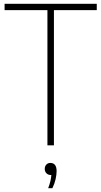

<svg xmlns="http://www.w3.org/2000/svg" viewBox="-20 -760 530 1004"><path d="M228 0V-707H4V-740H486V-707H262V0ZM232 224Q240 203 243.8 186.2Q247.5 169.5 248.5 155H245Q231.5 155 222.8 146Q214 137 214 123Q214 109.5 222.2 100.8Q230.5 92 243 92Q276 92 276 135Q276 153 270.8 176.8Q265.5 200.5 254 224Z"/></svg>

Font: Encode Sans Condensed Condensed Thin
Style: Regular
Weight: 100
Width: 3
Designer: Multiple Designers
Foundry: Impallari Type
Version: Version 3.000; ttfautohint (v1.8.3) -l 8 -r 50 -G 200 -x 14 